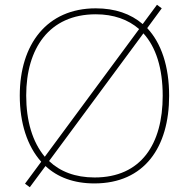

<svg xmlns="http://www.w3.org/2000/svg" viewBox="-20 -760 794 806"><path d="M690 -358C690 -482 657 -579 598 -642L659 -725L639 -740L579 -659C529 -702 463 -725 382 -725C177 -725 63 -574 63 -359C63 -244 94 -147 153 -81L85 11L105 26L171 -63C221 -16 290 10 376 10C587 10 690 -143 690 -358ZM90 -359C90 -556 186 -700 382 -700C457 -700 518 -678 564 -638L168 -102C116 -164 90 -253 90 -359ZM663 -358C663 -156 573 -15 377 -15C296 -15 232 -40 186 -84L582 -620C635 -562 663 -473 663 -358Z"/></svg>

Font: Noto Sans Lao UI Thin
Style: Regular
Weight: 100
Designer: Monotype Design Team
Foundry: Monotype Imaging Inc.
Version: Version 2.000